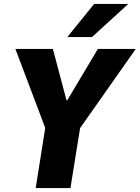

<svg xmlns="http://www.w3.org/2000/svg" viewBox="-20 -953 708 973"><path d="M161 0 219 -367 231 -247 58 -705H248L317 -445H321L476 -705H668L346 -247L396 -367L337 0ZM321 -765 457 -933H630L446 -765Z"/></svg>

Font: Nunito Sans 7pt Condensed Black
Style: Italic
Weight: 900
Width: 3
Italic angle: -9°
Designer: Vernon Adams
Foundry: Vernon Adams
Version: Version 3.101;gftools[0.9.27]